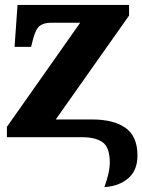

<svg xmlns="http://www.w3.org/2000/svg" viewBox="-20 -556 577 778"><path d="M403 202Q415 169 420 145Q425 121 425 104Q425 42 396.5 21Q368 0 314 0H8V-42L305 -464H188Q158 -464 141.5 -451.5Q125 -439 114 -398L106 -366H39L51 -536H503V-493L206 -72H352Q441 -72 489 -37.5Q537 -3 537 74Q537 135 499 167Q461 199 403 202Z"/></svg>

Font: Noto Serif ExtraBold
Style: Regular
Weight: 800
Designer: Monotype Design Team
Foundry: Monotype Imaging Inc.
Version: Version 2.014